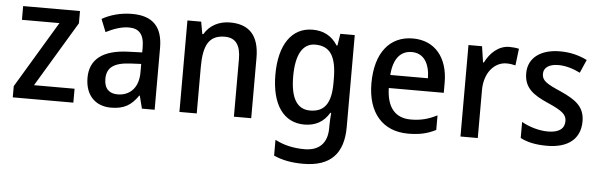

<svg xmlns="http://www.w3.org/2000/svg" viewBox="-50 -718 3514 1127"><g transform="rotate(5 1707.5 -154.5)"><path d="M389 0V-82H150L381 -467V-539H46V-458H267L32 -66V0Z M688 -549C620 -549 558 -531 511 -504L541 -429C585 -451 630 -468 676 -468C734 -468 766 -437 766 -358V-329L685 -326C535 -321 459 -262 459 -153C459 -51 518 10 611 10C689 10 731 -17 771 -75H774L793 0H868V-364C868 -488 810 -549 688 -549ZM703 -258 766 -261V-211C766 -119 714 -71 643 -71C595 -71 564 -97 564 -155C564 -219 601 -253 703 -258Z M1265 -549C1201 -549 1145 -521 1114 -467H1108L1095 -539H1014V0H1116V-273C1116 -400 1147 -463 1241 -463C1306 -463 1335 -421 1335 -338V0H1437V-355C1437 -489 1376 -549 1265 -549Z M1751 -549C1630 -549 1556 -446 1556 -268C1556 -90 1629 10 1750 10C1817 10 1865 -18 1897 -72H1902C1900 -52 1898 -18 1898 0V18C1898 108 1849 154 1764 154C1699 154 1642 141 1590 114V207C1639 229 1694 240 1764 240C1926 240 2000 158 2000 3V-539H1915L1904 -469H1899C1864 -524 1815 -549 1751 -549ZM1774 -463C1862 -463 1900 -405 1900 -270V-247C1900 -129 1862 -75 1777 -75C1700 -75 1661 -138 1661 -267C1661 -394 1700 -463 1774 -463Z M2342 -549C2207 -549 2122 -447 2122 -266C2122 -92 2212 10 2362 10C2429 10 2476 -1 2525 -26V-112C2474 -86 2429 -74 2371 -74C2278 -74 2229 -133 2226 -247H2550V-307C2550 -452 2474 -549 2342 -549ZM2343 -469C2415 -469 2449 -408 2450 -324H2228C2235 -419 2275 -469 2343 -469Z M2911 -549C2847 -549 2798 -503 2769 -445H2764L2750 -539H2670V0H2772V-282C2772 -386 2832 -451 2902 -451C2921 -451 2940 -448 2955 -444L2967 -543C2950 -547 2929 -549 2911 -549Z M3376 -151C3376 -237 3323 -274 3235 -314C3147 -352 3120 -369 3120 -409C3120 -445 3151 -468 3207 -468C3250 -468 3295 -454 3335 -434L3369 -512C3320 -536 3269 -549 3209 -549C3097 -549 3022 -496 3022 -404C3022 -318 3075 -280 3164 -241C3252 -203 3276 -181 3276 -144C3276 -100 3245 -74 3178 -74C3124 -74 3064 -93 3023 -117V-22C3064 -1 3113 10 3180 10C3304 10 3376 -47 3376 -151Z"/></g></svg>

Font: Noto Sans Thai Looped SemiCondensed Medium
Style: Regular
Weight: 500
Width: 4
Designer: Sasikarn Vongin, Ben Mitchell
Foundry: The Fontpad Ltd
Version: Version 1.001